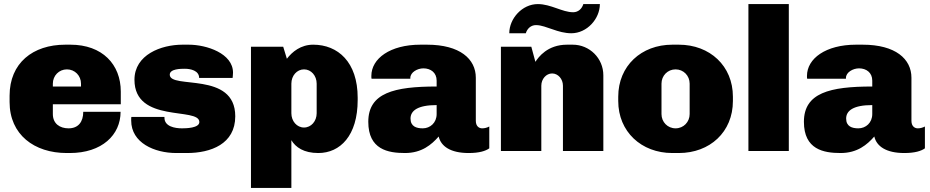

<svg xmlns="http://www.w3.org/2000/svg" viewBox="-20 -740 4560 941"><path d="M325 -521H300C141 -521 27 -431 27 -271V-240C27 -80 148 10 307 10H322C480 10 571 -79 571 -192H388C388 -143 364 -111 316 -111C273 -111 239 -134 239 -181V-229H572V-291C572 -424 482 -521 325 -521ZM308 -400C347 -400 377 -369 377 -330V-316H239V-330C239 -369 269 -400 308 -400Z M905 -521H874C770 -521 639 -472 639 -349C639 -134 957 -217 957 -142C957 -112 891 -111 872 -111C837 -111 786 -120 786 -163V-167H624C623 -164 623 -161 623 -158V-149C623 -40 737 10 844 10H896C1013 10 1133 -34 1133 -170C1133 -393 812 -301 812 -374C812 -403 867 -403 886 -403C914 -403 956 -394 956 -358H1120C1120 -362 1122 -370 1122 -384C1122 -478 993 -521 905 -521Z M1515 -521C1454 -521 1412 -486 1386 -452L1368 -511H1210V181H1408V-53C1429 -18 1469 10 1540 10C1647 10 1733 -75 1733 -250V-261C1733 -436 1636 -521 1515 -521ZM1470 -400C1505 -400 1532 -369 1532 -330V-185C1532 -146 1505 -115 1470 -115C1435 -115 1408 -146 1408 -185V-330C1408 -369 1435 -400 1470 -400Z M2073 -521H2040C1892 -521 1800 -453 1800 -368C1800 -362 1800 -357 1801 -354H1991V-358C1991 -386 2026 -405 2055 -405C2091 -405 2120 -384 2120 -345V-316C1912 -316 1785 -285 1785 -143C1785 -7 1882 10 1965 10C2047 10 2095 -31 2130 -71C2141 -23 2188 10 2277 10C2329 10 2360 0 2378 -13V-120C2367 -114 2355 -111 2343 -111C2328 -111 2312 -121 2312 -148V-359C2312 -451 2234 -521 2073 -521ZM2120 -225V-181C2120 -138 2088 -111 2052 -111C2021 -111 1992 -120 1992 -159C1992 -198 2028 -225 2120 -225Z M2920 -720H2839C2832 -697 2814 -680 2789 -680C2736 -680 2680 -720 2616 -720C2539 -720 2476 -649 2476 -577H2557C2564 -600 2582 -617 2607 -617C2620 -617 2634 -614 2647 -610L2689 -596C2717 -586 2748 -577 2780 -577C2857 -577 2920 -648 2920 -720ZM2787 -521H2759C2663 -521 2619 -460 2604 -437L2584 -511H2435V0H2633V-320C2633 -353 2657 -380 2686 -380C2715 -380 2739 -353 2739 -320V0H2937V-371C2937 -454 2870 -521 2787 -521Z M3307 -521H3275C3123 -521 3010 -417 3010 -266V-245C3010 -95 3123 10 3275 10H3307C3459 10 3572 -93 3572 -245V-266C3572 -417 3459 -521 3307 -521ZM3291 -400C3330 -400 3360 -369 3360 -330V-181C3360 -142 3330 -111 3291 -111C3252 -111 3222 -142 3222 -181V-330C3222 -369 3252 -400 3291 -400Z M3846 -720H3648V0H3846Z M4208 -521H4175C4027 -521 3935 -453 3935 -368C3935 -362 3935 -357 3936 -354H4126V-358C4126 -386 4161 -405 4190 -405C4226 -405 4255 -384 4255 -345V-316C4047 -316 3920 -285 3920 -143C3920 -7 4017 10 4100 10C4182 10 4230 -31 4265 -71C4276 -23 4323 10 4412 10C4464 10 4495 0 4513 -13V-120C4502 -114 4490 -111 4478 -111C4463 -111 4447 -121 4447 -148V-359C4447 -451 4369 -521 4208 -521ZM4255 -225V-181C4255 -138 4223 -111 4187 -111C4156 -111 4127 -120 4127 -159C4127 -198 4163 -225 4255 -225Z"/></svg>

Font: Chivo Light
Style: Bold
Weight: 900
Designer: Hector Gatti
Foundry: Omnibus-Type
Version: Version 1.003;PS 001.003;hotconv 1.0.70;makeotf.lib2.5.58329